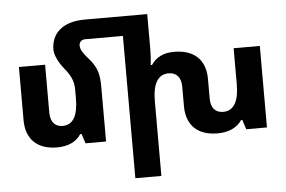

<svg xmlns="http://www.w3.org/2000/svg" viewBox="-62 -851 1762 1183"><g transform="rotate(-5 819.0 -259.5)"><path d="M294 -591C294 -565 312 -517 350 -471C395 -417 406 -379 406 -336V-281C406 -176 376 -119 310 -119C262 -119 235 -151 235 -208V-504H73V-175C73 -57 143 10 265 10C334 10 385 -15 413 -59H422L441 0H568V-335C568 -413 558 -458 507 -516C484 -542 457 -573 457 -603C457 -623 472 -639 494 -639H728V241H889V-222C889 -328 922 -385 988 -385C1037 -385 1065 -353 1065 -296V-175C1065 -57 1134 10 1257 10C1327 10 1379 -15 1408 -59H1416L1435 0H1563V-504H1401V-281C1401 -176 1369 -119 1303 -119C1254 -119 1227 -151 1227 -208V-330C1227 -448 1157 -514 1033 -514C963 -514 920 -488 891 -445H883C887 -476 889 -510 889 -542V-760H504C355 -760 294 -684 294 -591Z"/></g></svg>

Font: Noto Sans Armenian Extra
Style: Regular
Weight: 800
Designer: Monotype Design Team
Foundry: Monotype Imaging Inc.
Version: Version 1.901